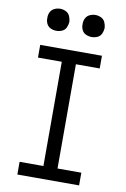

<svg xmlns="http://www.w3.org/2000/svg" viewBox="-102 -1012 704 1072"><g transform="rotate(10 250.0 -476.5)"><path d="M75 0V-72H210V-663H75V-735H425V-663H290V-72H425V0ZM150 -828Q133 -828 117.5 -835Q102 -842 94.5 -857.5Q87 -873 88 -890Q87 -907 94.5 -922.5Q102 -938 117.5 -945.5Q133 -953 150 -953Q167 -953 182.5 -945.5Q198 -938 205 -922.5Q212 -907 213 -890Q212 -873 205 -857.5Q198 -842 182.5 -835Q167 -828 150 -828ZM350 -828Q333 -828 317.5 -835Q302 -842 294.5 -857.5Q287 -873 288 -890Q287 -907 294.5 -922.5Q302 -938 317.5 -945.5Q333 -953 350 -953Q367 -953 382.5 -945.5Q398 -938 405 -922.5Q412 -907 413 -890Q412 -873 405 -857.5Q398 -842 382.5 -835Q367 -828 350 -828Z"/></g></svg>

Font: Iosevka SS01
Style: Regular
Weight: 400
Monospace: yes
Designer: Belleve Invis
Foundry: Belleve Invis
Version: 2.3.3; ttfautohint (v1.8.3)